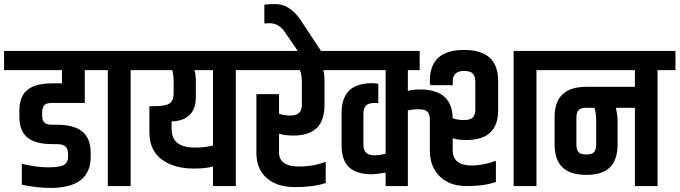

<svg xmlns="http://www.w3.org/2000/svg" viewBox="-54 -913 3334 942"><path d="M391 -162V-144Q391 9 194 9Q125 9 53 -7V-109Q127 -92 182.5 -92Q238 -92 259 -103.5Q280 -115 280 -146V-158Q280 -181 268 -193.5Q256 -206 224 -206H201Q121 -206 81 -238Q41 -270 41 -340V-370Q41 -440 80.5 -472Q120 -504 201 -504H250V-569H-34V-663H456V-569H362V-408H201Q174 -408 163.5 -397Q153 -386 153 -364V-345Q153 -323 163.5 -312Q174 -301 201 -301H224Q310 -301 350.5 -267Q391 -233 391 -162Z M475 -569H388V-663H674V-569H587V0H475Z M798 -514Q798 -543 791 -569H606V-663H1190V-569H1103V0H991V-96Q954 -86 898 -86Q799 -86 739 -131Q679 -176 679 -265V-392H702Q758 -392 778 -405.5Q798 -419 798 -458ZM907 -514V-438Q907 -322 788 -317V-279Q788 -189 903 -189Q951 -189 991 -199V-569H900Q907 -548 907 -514Z M1427 -514Q1427 -547 1417 -569H1122V-663H1619V-569H1532Q1538 -550 1538 -514V-396Q1538 -248 1386 -248Q1342 -248 1315 -257V-165Q1315 -96 1415 -96Q1482 -96 1544 -119V-15Q1484 5 1394 5Q1304 5 1254 -40Q1204 -85 1204 -162V-451H1315V-355Q1342 -346 1371 -346Q1427 -346 1427 -398Z M1243 -890Q1263 -893 1296 -893Q1369 -893 1422 -813L1521 -663H1407L1342 -758Q1313 -799 1269 -799Q1252 -799 1243 -798Z M2466 -663H2665V-569H2578V0H2466ZM1729 -203Q1729 -151 1782 -151Q1809 -151 1838 -159V-569H1552V-663H2005V-569H1947V-467Q1969 -474 2006 -474Q2165 -474 2167 -333Q2191 -324 2222.5 -324Q2254 -324 2266 -337Q2278 -350 2278 -375V-514Q2278 -538 2266 -551.5Q2254 -565 2222 -565Q2167 -565 2167 -512L2168 -495H2057Q2055 -501 2055 -517Q2055 -668 2222.5 -668Q2390 -668 2390 -517V-372Q2390 -226 2234 -226Q2191 -226 2167 -235V-177Q2167 -101 2260 -101Q2315 -101 2379 -124V-20Q2321 0 2236 0Q2151 0 2103 -48Q2055 -96 2055 -174V-325Q2055 -353 2043 -365Q2031 -377 2000.5 -377Q1970 -377 1947 -371V0H1838V-66Q1790 -58 1772 -58Q1695 -58 1658.5 -92.5Q1622 -127 1622 -198V-360Q1622 -505 1772 -505Q1780 -505 1802 -502V-407L1786 -408Q1754 -408 1741.5 -395Q1729 -382 1729 -356Z M2822 -384Q2794 -384 2784 -372Q2774 -360 2774 -336V-204Q2774 -179 2784 -167Q2794 -155 2822 -155Q2850 -155 2860.5 -167Q2871 -179 2871 -204V-319Q2871 -363 2862 -384ZM3061 -384H2968Q2976 -344 2976 -323V-203Q2976 -130 2939 -92.5Q2902 -55 2822 -55Q2667 -55 2667 -203V-339Q2667 -487 2822 -487H3061V-569H2597V-663H3260V-569H3172V0H3061Z"/></svg>

Font: Khand SemiBold
Style: Regular
Weight: 600
Designer: Devanagari: Sanchit Sawaria, Jyotish Sonowal; Latin: Satya Rajpurohit
Foundry: Indian Type Foundry
Version: Version 1.101;PS 1.0;hotconv 1.0.78;makeotf.lib2.5.61930; tt